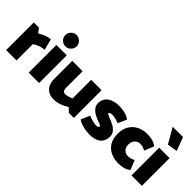

<svg xmlns="http://www.w3.org/2000/svg" viewBox="50 -1573 2377 2377"><g transform="rotate(45 1238.5 -385.0)"><path d="M232 0V-285Q253 -301 279.5 -313Q306 -325 333.5 -332Q361 -339 385 -339L348 -485Q321 -485 290.5 -475.5Q260 -466 232.5 -452.5Q205 -439 185 -425L141 -484H50V0Z M627 0V-485H445V0ZM535 -551Q576 -551 605.5 -580Q635 -609 635 -649Q635 -690 605.5 -719.5Q576 -749 535 -749Q495 -749 466 -719.5Q437 -690 437 -649Q437 -609 466 -580Q495 -551 535 -551Z M1055 -484V-158Q1041 -152 1022.5 -145.5Q1004 -139 986.5 -134.5Q969 -130 957 -130Q927 -130 916 -148Q905 -166 905 -188V-484H723V-171Q723 -117 741.5 -74.5Q760 -32 799 -7.5Q838 17 899 17Q938 17 974.5 6.5Q1011 -4 1042 -19Q1073 -34 1097 -49L1149 1H1237V-484Z M1309 -46Q1337 -24 1378 -11.5Q1419 1 1457.5 6Q1496 11 1516 11Q1617 11 1667.5 -32Q1718 -75 1718 -151Q1718 -196 1692 -226.5Q1666 -257 1627 -277.5Q1588 -298 1548 -312Q1526 -320 1511.5 -328Q1497 -336 1497 -342Q1497 -352 1511 -358Q1525 -364 1547 -364Q1573 -364 1605 -356Q1637 -348 1666 -335L1717 -450Q1689 -472 1654 -483Q1619 -494 1586.5 -498Q1554 -502 1534 -502Q1433 -502 1376 -459Q1319 -416 1319 -340Q1319 -296 1345.5 -265Q1372 -234 1412 -213.5Q1452 -193 1492 -179Q1506 -175 1517 -169.5Q1528 -164 1534 -158.5Q1540 -153 1540 -149Q1540 -143 1534.5 -138Q1529 -133 1519.5 -130Q1510 -127 1498 -127Q1481 -127 1456 -132Q1431 -137 1405.5 -144.5Q1380 -152 1360 -161Z M2138 -163Q2109 -148 2087 -142.5Q2065 -137 2041 -137Q2017 -137 1995 -149Q1973 -161 1959.5 -184.5Q1946 -208 1946 -242Q1946 -277 1959.5 -302Q1973 -327 1995 -340.5Q2017 -354 2041 -354Q2067 -354 2088 -348.5Q2109 -343 2138 -328L2189 -453Q2161 -475 2130 -485.5Q2099 -496 2071 -499Q2043 -502 2023 -502Q1945 -502 1885 -471Q1825 -440 1791.5 -382Q1758 -324 1758 -242Q1758 -161 1791.5 -104.5Q1825 -48 1885 -18.5Q1945 11 2023 11Q2043 11 2071 8Q2099 5 2130 -5.5Q2161 -16 2189 -38Z M2427 0V-485H2245V0ZM2294 -588 2426 -610 2360 -787H2180Z"/></g></svg>

Font: Catamaran Black
Style: Regular
Weight: 900
Designer: Pria Ravichandran
Version: Version 2.000